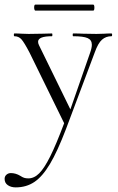

<svg xmlns="http://www.w3.org/2000/svg" viewBox="-54 -531 511 832"><path d="M429 -374Q405 -374 388 -359Q371 -344 357 -305L232 28Q195 125 162.5 179.5Q130 234 95 257.5Q60 281 14 281Q-6 281 -20 271.5Q-34 262 -34 244Q-34 233 -26 226Q-18 219 -7 219Q14 219 34 231Q43 237 50.5 239.5Q58 242 69 242Q94 242 116 220Q138 198 163.5 147Q189 96 224 3L74 -303Q51 -347 39 -360.5Q27 -374 8 -374Q6 -374 6 -380Q6 -386 8 -386Q29 -386 39 -385L70 -384L132 -385Q146 -386 171 -386Q173 -386 173 -380Q173 -374 171 -374Q111 -374 111 -350Q111 -343 115 -335L251 -57L336 -301Q344 -323 344 -337Q344 -358 325.5 -366Q307 -374 263 -374Q261 -374 261 -380Q261 -386 263 -386Q290 -386 304 -385L364 -384L399 -385Q408 -386 429 -386Q432 -386 432 -380Q432 -374 429 -374ZM94 -498Q94 -511 99 -511H350Q355 -511 355 -498Q355 -485 350 -485H99Q97 -485 95.5 -489Q94 -493 94 -498Z"/></svg>

Font: Cormorant Garamond Light
Style: Regular
Weight: 300
Designer: Christian Thalmann (Catharsis Fonts)
Version: Version 3.000